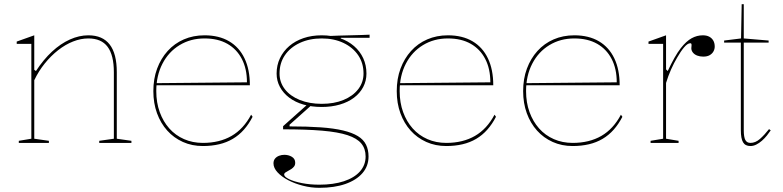

<svg xmlns="http://www.w3.org/2000/svg" viewBox="-20 -684 3749 919"><path d="M609 -10V0H455V-10L525 -20V-338Q525 -420 495 -460Q465 -500 403 -500Q367 -500 330 -485.5Q293 -471 258.5 -444Q224 -417 194.5 -380.5Q165 -344 144 -300V-20L214 -10V0H70V-10L130 -20V-474H60V-485L144 -515V-350L152 -344Q188 -399 229 -437Q270 -475 314.5 -495Q359 -515 403 -515Q437 -515 462.5 -504Q488 -493 505 -471Q522 -449 530.5 -416Q539 -383 539 -338V-20Z M959 -515Q1028 -515 1076.5 -486.5Q1125 -458 1150.5 -404.5Q1176 -351 1176 -276H728V-286L1162 -290Q1162 -355 1137.5 -402Q1113 -449 1068 -474.5Q1023 -500 959 -500Q892 -500 839.5 -468Q787 -436 757.5 -379Q728 -322 728 -248Q728 -193 744.5 -147.5Q761 -102 790.5 -69Q820 -36 861 -18Q902 0 951 0Q991 0 1025.5 -8.5Q1060 -17 1088.5 -33.5Q1117 -50 1140.5 -75.5Q1164 -101 1182 -135L1189 -125Q1171 -90 1147.5 -63.5Q1124 -37 1094.5 -19.5Q1065 -2 1029 6.5Q993 15 951 15Q899 15 855.5 -4.5Q812 -24 780.5 -59Q749 -94 731.5 -142Q714 -190 714 -248Q714 -307 732 -355.5Q750 -404 782.5 -440Q815 -476 860 -495.5Q905 -515 959 -515Z M1508 215Q1469 215 1430 205Q1391 195 1359.5 178.5Q1328 162 1308.5 141Q1289 120 1289 98Q1289 84 1296.5 75Q1304 66 1316 61.5Q1328 57 1341 57Q1361 57 1377 66.5Q1393 76 1393 95Q1393 106 1387.5 113Q1382 120 1374.5 125Q1367 130 1359 134Q1351 138 1345.5 142Q1340 146 1340 151Q1340 162 1363.5 173.5Q1387 185 1425.5 192.5Q1464 200 1508 200Q1576 200 1626 183.5Q1676 167 1703 136.5Q1730 106 1730 65Q1730 28 1709.5 3Q1689 -22 1643.5 -37Q1598 -52 1522 -58.5Q1446 -65 1335 -65V-80L1456 -188L1468 -178L1366 -87V-79Q1451 -79 1514.5 -74.5Q1578 -70 1622 -59.5Q1666 -49 1693 -32.5Q1720 -16 1732 8.5Q1744 33 1744 65Q1744 111 1715 144.5Q1686 178 1633.5 196.5Q1581 215 1508 215ZM1520 -172Q1472 -172 1432.5 -183.5Q1393 -195 1364.5 -216.5Q1336 -238 1320 -267.5Q1304 -297 1304 -332Q1304 -372 1320 -405.5Q1336 -439 1364.5 -463.5Q1393 -488 1432.5 -501.5Q1472 -515 1520 -515Q1568 -515 1607 -501.5Q1646 -488 1674.5 -463.5Q1703 -439 1718.5 -405.5Q1734 -372 1734 -332Q1734 -297 1718.5 -267.5Q1703 -238 1674.5 -216.5Q1646 -195 1606.5 -183.5Q1567 -172 1520 -172ZM1520 -187Q1579 -187 1624 -205.5Q1669 -224 1694.5 -257Q1720 -290 1720 -332Q1720 -382 1694.5 -419.5Q1669 -457 1624 -478.5Q1579 -500 1520 -500Q1461 -500 1415 -478.5Q1369 -457 1343.5 -419.5Q1318 -382 1318 -332Q1318 -290 1343.5 -257Q1369 -224 1415 -205.5Q1461 -187 1520 -187ZM1611 -490 1562 -512Q1581 -513 1599.5 -513.5Q1618 -514 1637 -514.5Q1656 -515 1674.5 -515.5Q1693 -516 1711.5 -516.5Q1730 -517 1749 -518V-503H1611Z M2124 -515Q2193 -515 2241.5 -486.5Q2290 -458 2315.5 -404.5Q2341 -351 2341 -276H1893V-286L2327 -290Q2327 -355 2302.5 -402Q2278 -449 2233 -474.5Q2188 -500 2124 -500Q2057 -500 2004.5 -468Q1952 -436 1922.5 -379Q1893 -322 1893 -248Q1893 -193 1909.5 -147.5Q1926 -102 1955.5 -69Q1985 -36 2026 -18Q2067 0 2116 0Q2156 0 2190.5 -8.5Q2225 -17 2253.5 -33.5Q2282 -50 2305.5 -75.5Q2329 -101 2347 -135L2354 -125Q2336 -90 2312.5 -63.5Q2289 -37 2259.5 -19.5Q2230 -2 2194 6.5Q2158 15 2116 15Q2064 15 2020.5 -4.5Q1977 -24 1945.5 -59Q1914 -94 1896.5 -142Q1879 -190 1879 -248Q1879 -307 1897 -355.5Q1915 -404 1947.5 -440Q1980 -476 2025 -495.5Q2070 -515 2124 -515Z M2729 -515Q2798 -515 2846.5 -486.5Q2895 -458 2920.5 -404.5Q2946 -351 2946 -276H2498V-286L2932 -290Q2932 -355 2907.5 -402Q2883 -449 2838 -474.5Q2793 -500 2729 -500Q2662 -500 2609.5 -468Q2557 -436 2527.5 -379Q2498 -322 2498 -248Q2498 -193 2514.5 -147.5Q2531 -102 2560.5 -69Q2590 -36 2631 -18Q2672 0 2721 0Q2761 0 2795.5 -8.5Q2830 -17 2858.5 -33.5Q2887 -50 2910.5 -75.5Q2934 -101 2952 -135L2959 -125Q2941 -90 2917.5 -63.5Q2894 -37 2864.5 -19.5Q2835 -2 2799 6.5Q2763 15 2721 15Q2669 15 2625.5 -4.5Q2582 -24 2550.5 -59Q2519 -94 2501.5 -142Q2484 -190 2484 -248Q2484 -307 2502 -355.5Q2520 -404 2552.5 -440Q2585 -476 2630 -495.5Q2675 -515 2729 -515Z M3094 0V-10L3154 -20V-474H3084V-485L3168 -515V-352L3176 -344Q3193 -380 3208.5 -407.5Q3224 -435 3239 -454Q3265 -487 3290.5 -501Q3316 -515 3344 -515Q3362 -515 3374.5 -508.5Q3387 -502 3394 -490Q3401 -478 3401 -461Q3401 -449 3395 -438Q3389 -427 3377 -420Q3365 -413 3346 -413Q3330 -413 3317 -418Q3304 -423 3296.5 -432.5Q3289 -442 3289 -453Q3289 -457 3289.5 -459.5Q3290 -462 3290 -465Q3290 -468 3290 -470Q3290 -477 3284 -477Q3271 -477 3254.5 -457.5Q3238 -438 3221 -408Q3206 -383 3192 -351.5Q3178 -320 3168 -287V-20L3228 -10V0Z M3572 15Q3547 15 3536.5 -3Q3526 -21 3526 -61V-480H3446V-490L3527 -500L3530 -664H3540V-500L3659 -490V-480H3540V-61Q3540 -28 3547.5 -14Q3555 0 3572 0Q3596 0 3617.5 -19Q3639 -38 3661 -66L3669 -60Q3661 -48 3650.5 -35Q3640 -22 3627 -10.5Q3614 1 3600 8Q3586 15 3572 15Z"/></svg>

Font: Kalnia Thin
Style: Regular
Weight: 100
Version: Version 1.105